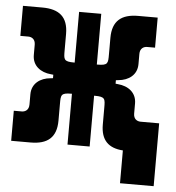

<svg xmlns="http://www.w3.org/2000/svg" viewBox="-49 -568 684 746"><g transform="rotate(5 293.0 -195.0)"><path d="M10.7 4.4H86.4C151.9 4.4 187 -23.4 187 -89.8V-153.8V-155.3C187 -189.5 187 -198.2 227.5 -198.2H230V0H316.4V-198.2H319.3C359.9 -198.2 359.9 -189.5 359.9 -155.3V-153.8V-89.8C359.9 -28.3 390.1 0 446.3 3.9V131.8H577.6V-113.3H505.4C491.2 -113.3 477.5 -121.6 477.5 -142.6V-182.1C477.5 -224.1 445.3 -247.6 404.8 -251L395.5 -252V-265.6L404.8 -266.6C445.3 -270 477.5 -293.5 477.5 -335.4V-375.5C477.5 -396.5 491.2 -404.8 505.4 -404.8H536.1V-522H460.4C395 -522 359.9 -494.1 359.9 -427.7V-364.3V-362.8C359.9 -328.6 359.9 -319.8 319.3 -319.8H316.4V-517.6H230V-319.8H227.5C187 -319.8 187 -328.6 187 -362.8V-364.3V-427.7C187 -494.1 151.9 -522 86.4 -522H10.7V-404.8H41.5C55.7 -404.8 69.3 -396.5 69.3 -375.5V-335.4C69.3 -293.5 101.6 -270 142.1 -266.6L151.4 -265.6V-252L142.1 -251C101.6 -247.6 69.3 -224.1 69.3 -182.1V-142.1C69.3 -121.1 55.7 -112.8 41.5 -112.8H10.7Z"/></g></svg>

Font: CaskaydiaCove Nerd Font
Style: Bold
Weight: 700
Designer: Aaron Bell
Foundry: Saja Typeworks
Version: Version 2111.1;Nerd Fonts 2.3.0